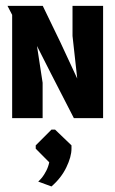

<svg xmlns="http://www.w3.org/2000/svg" viewBox="-20 -411 401 668"><path d="M159 237.7Q193 208.3 210.8 171.3Q228.7 134.3 228.7 106.3V94.7L171.7 40H159L104.3 94.7V106.3L151.3 153.7Q148.3 169 140.7 183.7Q133 198.3 126.2 206.7Q119.3 215 113 220.7ZM128.3 0V-123L108.7 -251L157.7 -154.3L237 0H338.7V-390.7H232.3V-286L248.7 -137.7L190 -264L128.7 -390.7H6L22.3 -359.3V0Z"/></svg>

Font: Jomhuria
Style: Regular
Weight: 400
Designer: Arabic design by Kourosh Beigpour, Latin design by Eben Sorkin, engineering by Lasse Fister and Khaled Hosney
Version: Version 1.0010